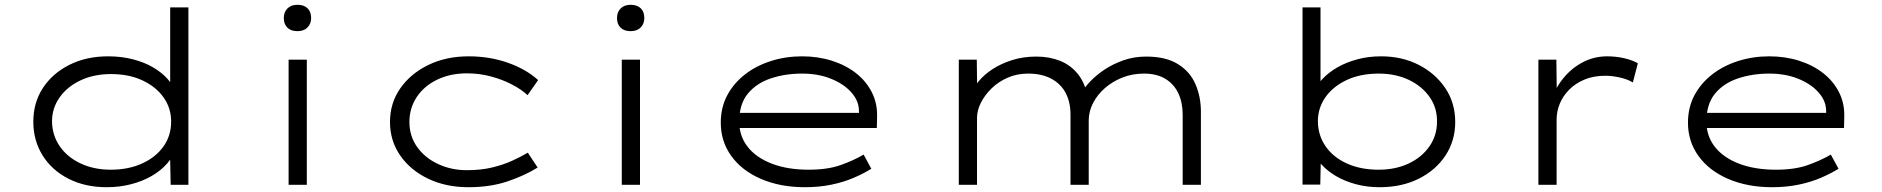

<svg xmlns="http://www.w3.org/2000/svg" viewBox="-20 -771 7853 801"><path d="M425 10Q335 10 265.5 -25.5Q196 -61 157.5 -123Q119 -185 119 -263Q119 -343 159 -404Q199 -465 269.5 -500.5Q340 -536 431 -536Q487 -536 535 -523.5Q583 -511 619.5 -489.5Q656 -468 681 -439.5Q706 -411 716 -378L690 -385V-740H766V0H692L689 -147L710 -148Q702 -117 676.5 -88Q651 -59 613 -37Q575 -15 527 -2.5Q479 10 425 10ZM442 -63Q516 -63 573 -89Q630 -115 662 -160Q694 -205 694 -264Q694 -320 662.5 -364.5Q631 -409 574.5 -435.5Q518 -462 443 -462Q372 -462 316.5 -436Q261 -410 229 -365Q197 -320 197 -264Q198 -206 229.5 -160.5Q261 -115 316.5 -89Q372 -63 442 -63Z M1184 0V-522H1260V0ZM1221 -641Q1194 -641 1179 -655.5Q1164 -670 1164 -696Q1164 -720 1179 -735.5Q1194 -751 1221 -751Q1248 -751 1263 -736.5Q1278 -722 1278 -696Q1278 -672 1263 -656.5Q1248 -641 1221 -641Z M1934 10Q1840 10 1766 -25.5Q1692 -61 1649.5 -122.5Q1607 -184 1607 -262Q1607 -341 1650 -402.5Q1693 -464 1767 -500Q1841 -536 1935 -536Q2022 -536 2098 -509.5Q2174 -483 2225 -437L2181 -374Q2154 -399 2114 -419.5Q2074 -440 2026.5 -452.5Q1979 -465 1928 -465Q1858 -465 1803.5 -438.5Q1749 -412 1718.5 -366Q1688 -320 1688 -262Q1688 -203 1720.5 -157.5Q1753 -112 1808 -86.5Q1863 -61 1927 -61Q1987 -61 2034 -72.5Q2081 -84 2117 -100.5Q2153 -117 2182 -134L2223 -72Q2168 -38 2096.5 -14Q2025 10 1934 10Z M2574 0V-522H2650V0ZM2611 -641Q2584 -641 2569 -655.5Q2554 -670 2554 -696Q2554 -720 2569 -735.5Q2584 -751 2611 -751Q2638 -751 2653 -736.5Q2668 -722 2668 -696Q2668 -672 2653 -656.5Q2638 -641 2611 -641Z M3338 10Q3235 10 3155 -24.5Q3075 -59 3031 -120Q2987 -181 2987 -259Q2987 -323 3014 -373.5Q3041 -424 3088 -460.5Q3135 -497 3196.5 -516.5Q3258 -536 3326 -536Q3393 -536 3451 -517.5Q3509 -499 3551.5 -465.5Q3594 -432 3617.5 -385.5Q3641 -339 3639 -282L3638 -237H3056L3045 -300H3581L3564 -293L3563 -317Q3560 -355 3529 -388.5Q3498 -422 3445.5 -443Q3393 -464 3326 -464Q3256 -464 3196 -444Q3136 -424 3100 -380.5Q3064 -337 3064 -264Q3064 -203 3099.5 -158Q3135 -113 3200.5 -88Q3266 -63 3354 -63Q3432 -63 3486 -82Q3540 -101 3583 -126L3615 -67Q3583 -47 3541 -29Q3499 -11 3448 -0.5Q3397 10 3338 10Z M3980 0V-522H4055L4057 -367L4029 -376Q4039 -403 4062.5 -431.5Q4086 -460 4121.5 -483Q4157 -506 4203 -520.5Q4249 -535 4304 -535Q4358 -535 4403 -517Q4448 -499 4478.5 -460Q4509 -421 4519 -358L4490 -372L4493 -385Q4505 -407 4529.5 -432.5Q4554 -458 4588.5 -481Q4623 -504 4667 -519.5Q4711 -535 4762 -535Q4843 -535 4893.5 -504Q4944 -473 4967 -420.5Q4990 -368 4990 -305V0H4914V-292Q4914 -343 4896 -381.5Q4878 -420 4842 -442Q4806 -464 4753 -464Q4704 -464 4662.5 -447.5Q4621 -431 4589.5 -403.5Q4558 -376 4540 -341Q4522 -306 4522 -268V0H4446V-293Q4446 -344 4426.5 -382Q4407 -420 4367 -442Q4327 -464 4269 -464Q4223 -464 4184 -447Q4145 -430 4116.5 -402Q4088 -374 4072 -342Q4056 -310 4056 -279V0Z M5736 10Q5683 10 5636.5 -2.5Q5590 -15 5553.5 -36.5Q5517 -58 5491.5 -86.5Q5466 -115 5454 -144L5491 -137L5488 -1H5414V-740H5489V-395L5460 -385Q5472 -415 5497.5 -442Q5523 -469 5559.5 -490Q5596 -511 5642.5 -523.5Q5689 -536 5742 -536Q5829 -536 5898.5 -500.5Q5968 -465 6009.5 -403.5Q6051 -342 6051 -262Q6051 -184 6010.5 -122.5Q5970 -61 5899 -25.5Q5828 10 5736 10ZM5731 -63Q5802 -63 5857 -89Q5912 -115 5943.5 -160.5Q5975 -206 5975 -263Q5976 -321 5944 -366.5Q5912 -412 5857 -438Q5802 -464 5732 -464Q5656 -464 5599 -437.5Q5542 -411 5510 -366Q5478 -321 5478 -264Q5479 -205 5511 -159.5Q5543 -114 5600 -88.5Q5657 -63 5731 -63Z M6398 0V-522H6473L6475 -357L6452 -352Q6469 -405 6503.5 -446.5Q6538 -488 6584.5 -512Q6631 -536 6685 -536Q6722 -536 6756.5 -528Q6791 -520 6813 -507L6792 -427Q6769 -441 6736.5 -448Q6704 -455 6678 -455Q6628 -455 6590 -439Q6552 -423 6526 -396.5Q6500 -370 6487 -338Q6474 -306 6474 -272V0Z M7373 10Q7270 10 7190 -24.5Q7110 -59 7066 -120Q7022 -181 7022 -259Q7022 -323 7049 -373.5Q7076 -424 7123 -460.5Q7170 -497 7231.5 -516.5Q7293 -536 7361 -536Q7428 -536 7486 -517.5Q7544 -499 7586.5 -465.5Q7629 -432 7652.5 -385.5Q7676 -339 7674 -282L7673 -237H7091L7080 -300H7616L7599 -293L7598 -317Q7595 -355 7564 -388.5Q7533 -422 7480.5 -443Q7428 -464 7361 -464Q7291 -464 7231 -444Q7171 -424 7135 -380.5Q7099 -337 7099 -264Q7099 -203 7134.5 -158Q7170 -113 7235.5 -88Q7301 -63 7389 -63Q7467 -63 7521 -82Q7575 -101 7618 -126L7650 -67Q7618 -47 7576 -29Q7534 -11 7483 -0.5Q7432 10 7373 10Z"/></svg>

Font: Lexend Zetta Light
Style: Regular
Weight: 300
Designer: Bonnie Shaver-Troup, Thomas Jockin
Foundry: Lexend
Version: Version 1.007